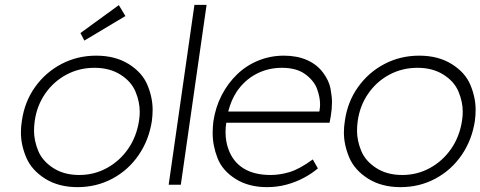

<svg xmlns="http://www.w3.org/2000/svg" viewBox="-20 -760 1977 790"><path d="M299 10Q221 10 165.5 -25Q110 -60 88 -112Q66 -164 66 -215Q66 -238 70 -263Q81 -341 124 -401.5Q167 -462 232.5 -496.5Q298 -531 376 -531Q454 -531 509.5 -496.5Q565 -462 586.5 -410.5Q608 -359 608 -308Q608 -287 605 -263Q593 -184 550.5 -122Q508 -60 442.5 -25Q377 10 299 10ZM306 -40Q368 -40 420.5 -69Q473 -98 507.5 -148Q542 -198 552 -263Q555 -282 555 -300Q555 -341 537.5 -383Q520 -425 475.5 -453Q431 -481 369 -481Q306 -481 253.5 -453Q201 -425 166.5 -375.5Q132 -326 123 -263Q120 -242 120 -222Q120 -182 137 -140Q154 -98 198.5 -69Q243 -40 306 -40ZM327 -593 311 -624 469 -739 496 -694Z M674 0 780 -740H830L724 0Z M1078 10Q1003 10 949 -24Q895 -58 875 -109.5Q855 -161 855 -212Q855 -236 858 -261Q867 -320 892.5 -369Q918 -418 956 -454.5Q994 -491 1043.5 -511Q1093 -531 1148 -531Q1202 -531 1243 -513Q1284 -495 1309 -461.5Q1334 -428 1340 -395Q1346 -362 1346 -339Q1346 -312 1341 -282L1336 -255H911Q908 -235 908 -217Q908 -178 920 -146Q938 -95 981.5 -67.5Q1025 -40 1094 -40Q1131 -40 1171.5 -52Q1212 -64 1267 -104L1288 -67Q1263 -46 1230.5 -28.5Q1198 -11 1159.5 -0.5Q1121 10 1078 10ZM1294 -301 1295 -307Q1297 -319 1297 -331Q1297 -359 1285 -393Q1273 -427 1237 -454Q1201 -481 1140 -481Q1083 -481 1035 -456Q987 -431 954 -383Q931 -348 919 -301Z M1628 10Q1550 10 1494.5 -25Q1439 -60 1417 -112Q1395 -164 1395 -215Q1395 -238 1399 -263Q1410 -341 1453 -401.5Q1496 -462 1561.5 -496.5Q1627 -531 1705 -531Q1783 -531 1838.5 -496.5Q1894 -462 1915.5 -410.5Q1937 -359 1937 -308Q1937 -287 1934 -263Q1922 -184 1879.5 -122Q1837 -60 1771.5 -25Q1706 10 1628 10ZM1635 -40Q1697 -40 1749.5 -69Q1802 -98 1836.5 -148Q1871 -198 1881 -263Q1884 -282 1884 -300Q1884 -341 1866.5 -383Q1849 -425 1804.5 -453Q1760 -481 1698 -481Q1635 -481 1582.5 -453Q1530 -425 1495.5 -375.5Q1461 -326 1452 -263Q1449 -242 1449 -222Q1449 -182 1466 -140Q1483 -98 1527.5 -69Q1572 -40 1635 -40Z"/></svg>

Font: Lexend ExtLt
Style: Italic
Weight: 250
Italic angle: -8.13011°
Designer: Bonnie Shaver-Troup, Thomas Jockin
Foundry: Lexend
Version: Version 1.007